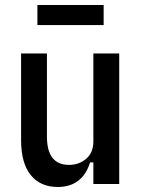

<svg xmlns="http://www.w3.org/2000/svg" viewBox="-20 -733 565 765"><path d="M352 -86H339Q308 12 210 12Q141 12 102.5 -35.5Q64 -83 64 -175V-520H167V-189Q167 -76 255 -76Q295 -76 323.5 -100.5Q352 -125 352 -169V-520H455V0H352ZM129 -713H393V-633H129Z"/></svg>

Font: IBM Plex Sans Condensed Medium
Style: Regular
Weight: 500
Width: 3
Designer: Mike Abbink, Paul van der Laan, Pieter van Rosmalen
Foundry: Bold Monday
Version: Version 1.3